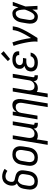

<svg xmlns="http://www.w3.org/2000/svg" viewBox="1488 -2296 1023 4040"><g transform="rotate(-90 2000.0 -276.5)"><path d="M204 8Q175 8 147 2Q119 -4 96.5 -19Q74 -34 59 -56.5Q44 -79 37 -106Q30 -133 30.5 -161.5Q31 -190 36 -219L48 -292Q52 -314 60.5 -336Q69 -358 83.5 -377.5Q98 -397 118 -411.5Q138 -426 160 -435Q144 -446 133.5 -461.5Q123 -477 118 -495.5Q113 -514 113 -534Q113 -554 116 -575Q120 -597 127.5 -618.5Q135 -640 147.5 -660Q160 -680 177.5 -696.5Q195 -713 216 -723.5Q237 -734 259.5 -738.5Q282 -743 304 -743Q349 -743 390 -729Q431 -715 466 -692L424 -633Q399 -650 370 -661.5Q341 -673 309 -673Q288 -673 267 -666Q246 -659 230.5 -643.5Q215 -628 206 -608Q197 -588 194 -568Q191 -549 193 -530.5Q195 -512 206.5 -499Q218 -486 236 -481Q254 -476 271 -473H272Q298 -467 323.5 -460Q349 -453 371 -440Q393 -427 408.5 -406.5Q424 -386 431 -361Q438 -336 436 -308.5Q434 -281 430 -253L418 -181Q413 -156 405 -131Q397 -106 382.5 -83.5Q368 -61 347.5 -42.5Q327 -24 303 -12.5Q279 -1 253.5 3.5Q228 8 204 8ZM204 -62Q220 -62 237 -65.5Q254 -69 269.5 -77.5Q285 -86 297.5 -99Q310 -112 319 -127.5Q328 -143 333 -159.5Q338 -176 341 -192L353 -265Q356 -285 357 -306Q358 -327 350.5 -344.5Q343 -362 328 -374.5Q313 -387 294.5 -393.5Q276 -400 256 -403.5Q236 -407 217 -412Q197 -404 180.5 -390Q164 -376 152.5 -358Q141 -340 134.5 -320Q128 -300 125 -280L113 -208Q110 -190 109 -172.5Q108 -155 111 -138.5Q114 -122 121.5 -107Q129 -92 141 -81.5Q153 -71 169.5 -66.5Q186 -62 204 -62Z M704 8Q675 8 647 2Q619 -4 596.5 -19Q574 -34 559 -56.5Q544 -79 537 -106Q530 -133 530.5 -161.5Q531 -190 536 -219L556 -339Q560 -364 568 -389Q576 -414 590.5 -436.5Q605 -459 625.5 -477Q646 -495 670 -507Q694 -519 719.5 -523.5Q745 -528 770 -528Q799 -528 827 -522Q855 -516 877 -501Q899 -486 914.5 -463.5Q930 -441 936.5 -414Q943 -387 942.5 -358.5Q942 -330 937 -301L918 -181Q913 -156 905 -131Q897 -106 882.5 -83.5Q868 -61 847.5 -43Q827 -25 803.5 -13Q780 -1 754.5 3.5Q729 8 704 8ZM705 -62Q721 -62 738 -65.5Q755 -69 770 -78Q785 -87 798 -100Q811 -113 819.5 -128Q828 -143 833 -159.5Q838 -176 841 -192L861 -312Q864 -330 864.5 -347.5Q865 -365 862 -381.5Q859 -398 852 -413Q845 -428 832.5 -438.5Q820 -449 803 -453.5Q786 -458 769 -458Q752 -458 735.5 -454.5Q719 -451 703.5 -442Q688 -433 675.5 -420Q663 -407 654 -392Q645 -377 640 -360.5Q635 -344 633 -328L613 -208Q610 -190 609 -172.5Q608 -155 611 -138.5Q614 -122 621.5 -107Q629 -92 641.5 -81.5Q654 -71 670.5 -66.5Q687 -62 705 -62Z M972 215 1094 -520H1172L1121 -208Q1118 -191 1117 -174Q1116 -157 1118.5 -140.5Q1121 -124 1127 -109Q1133 -94 1144.5 -83Q1156 -72 1172 -67Q1188 -62 1205 -62Q1228 -62 1251 -70.5Q1274 -79 1291.5 -97Q1309 -115 1318.5 -137.5Q1328 -160 1331 -183L1387 -520H1466L1395 -93Q1394 -86 1395 -80Q1396 -74 1399.5 -70Q1403 -66 1408.5 -64Q1414 -62 1421 -62H1436V8H1409Q1389 8 1370.5 3.5Q1352 -1 1338 -13.5Q1324 -26 1318.5 -44Q1313 -62 1315 -82Q1303 -62 1286.5 -44.5Q1270 -27 1250 -15Q1230 -3 1207.5 2.5Q1185 8 1164 8Q1142 8 1121.5 2.5Q1101 -3 1086 -15Q1082 15 1078 46Q1074 77 1068 107L1051 215Z M1766 215 1853 -312Q1856 -329 1857 -346Q1858 -363 1855.5 -379.5Q1853 -396 1846.5 -411Q1840 -426 1829 -437Q1818 -448 1802 -453Q1786 -458 1768 -458Q1746 -458 1722.5 -449.5Q1699 -441 1681.5 -423Q1664 -405 1655 -382.5Q1646 -360 1642 -337L1586 0H1508L1594 -520H1672L1659 -438Q1671 -458 1687 -475.5Q1703 -493 1723.5 -505Q1744 -517 1766 -522.5Q1788 -528 1810 -528Q1836 -528 1860 -519.5Q1884 -511 1899.5 -493Q1915 -475 1923.5 -452Q1932 -429 1935 -404Q1938 -379 1936 -353Q1934 -327 1929 -301L1844 215Z M1972 215 2094 -520H2172L2121 -208Q2118 -191 2117 -174Q2116 -157 2118.5 -140.5Q2121 -124 2127 -109Q2133 -94 2144.5 -83Q2156 -72 2172 -67Q2188 -62 2205 -62Q2228 -62 2251 -70.5Q2274 -79 2291.5 -97Q2309 -115 2318.5 -137.5Q2328 -160 2331 -183L2387 -520H2466L2395 -93Q2394 -86 2395 -80Q2396 -74 2399.5 -70Q2403 -66 2408.5 -64Q2414 -62 2421 -62H2436V8H2409Q2389 8 2370.5 3.5Q2352 -1 2338 -13.5Q2324 -26 2318.5 -44Q2313 -62 2315 -82Q2303 -62 2286.5 -44.5Q2270 -27 2250 -15Q2230 -3 2207.5 2.5Q2185 8 2164 8Q2142 8 2121.5 2.5Q2101 -3 2086 -15Q2082 15 2078 46Q2074 77 2068 107L2051 215Z M2702 8Q2676 8 2651 4.5Q2626 1 2603.5 -7.5Q2581 -16 2562.5 -31Q2544 -46 2532.5 -67Q2521 -88 2517.5 -113Q2514 -138 2519 -163Q2522 -183 2531 -202.5Q2540 -222 2556 -236Q2572 -250 2591 -259Q2610 -268 2630 -274Q2614 -283 2601 -296Q2588 -309 2580.5 -326Q2573 -343 2572 -362.5Q2571 -382 2574 -401Q2577 -422 2586.5 -441.5Q2596 -461 2611.5 -476Q2627 -491 2646.5 -501.5Q2666 -512 2686 -518Q2706 -524 2726.5 -526Q2747 -528 2767 -528Q2789 -528 2811 -525.5Q2833 -523 2853 -517Q2873 -511 2891 -500Q2909 -489 2921 -472Q2933 -455 2937.5 -434Q2942 -413 2939 -391Q2938 -389 2938 -387.5Q2938 -386 2937 -384H2860Q2860 -385 2860 -386Q2860 -387 2860 -387Q2863 -405 2855 -420.5Q2847 -436 2833 -444Q2819 -452 2802 -455Q2785 -458 2767 -458Q2755 -458 2743 -457Q2731 -456 2719 -453Q2707 -450 2695.5 -445Q2684 -440 2674.5 -431.5Q2665 -423 2659 -412Q2653 -401 2651 -389Q2647 -370 2653 -352Q2659 -334 2673.5 -323.5Q2688 -313 2706.5 -309Q2725 -305 2744 -305H2800L2788 -235H2733Q2719 -235 2705 -234Q2691 -233 2677 -229.5Q2663 -226 2649 -220Q2635 -214 2623.5 -204.5Q2612 -195 2605 -181.5Q2598 -168 2596 -154Q2592 -133 2599 -113.5Q2606 -94 2622.5 -82Q2639 -70 2659.5 -66Q2680 -62 2702 -62Q2722 -62 2743 -65.5Q2764 -69 2783.5 -79Q2803 -89 2817.5 -106.5Q2832 -124 2836 -144H2914Q2909 -121 2899 -99.5Q2889 -78 2872.5 -59.5Q2856 -41 2835.5 -27.5Q2815 -14 2792.5 -6Q2770 2 2747 5Q2724 8 2702 8ZM2778 -577 2734 -623 2889 -768 2943 -712Z M3141 0Q3147 -33 3146 -66Q3145 -99 3141 -131.5Q3137 -164 3132 -195.5Q3127 -227 3120.5 -258.5Q3114 -290 3107 -321Q3100 -352 3092 -383Q3084 -414 3074.5 -444Q3065 -474 3054 -503L3127 -528Q3144 -481 3158 -433Q3172 -385 3183 -336Q3194 -287 3203.5 -237Q3213 -187 3219 -136Q3235 -162 3251.5 -189Q3268 -216 3283 -243Q3298 -270 3312.5 -297.5Q3327 -325 3340 -353Q3353 -381 3363.5 -410Q3374 -439 3379 -468L3387 -520H3466L3457 -468Q3450 -427 3434 -386Q3418 -345 3399 -305.5Q3380 -266 3358.5 -227.5Q3337 -189 3314.5 -151Q3292 -113 3268 -75Q3244 -37 3220 0Z M3674 8Q3646 8 3620 1Q3594 -6 3574.5 -22.5Q3555 -39 3543 -62Q3531 -85 3526 -111Q3521 -137 3522 -164.5Q3523 -192 3528 -219L3548 -339Q3552 -363 3559 -386.5Q3566 -410 3578 -431.5Q3590 -453 3607.5 -472Q3625 -491 3646.5 -504Q3668 -517 3692.5 -522.5Q3717 -528 3740 -528Q3766 -528 3788 -517Q3810 -506 3824.5 -487.5Q3839 -469 3848 -446.5Q3857 -424 3863 -401Q3873 -431 3882.5 -460.5Q3892 -490 3901 -520H3980Q3955 -453 3932 -386Q3909 -319 3883 -252Q3887 -189 3889.5 -126Q3892 -63 3896 0H3817Q3817 -27 3817.5 -54Q3818 -81 3818 -108Q3806 -87 3792 -66.5Q3778 -46 3760 -29.5Q3742 -13 3719.5 -2.5Q3697 8 3674 8ZM3674 -62Q3694 -62 3713 -76Q3732 -90 3745 -107.5Q3758 -125 3768 -144.5Q3778 -164 3787 -184Q3796 -204 3803.5 -224Q3811 -244 3818 -264Q3818 -284 3817 -303.5Q3816 -323 3813.5 -342Q3811 -361 3807 -379.5Q3803 -398 3795.5 -415Q3788 -432 3774 -445Q3760 -458 3740 -458Q3725 -458 3709.5 -453.5Q3694 -449 3681 -439Q3668 -429 3658.5 -415.5Q3649 -402 3642 -387.5Q3635 -373 3631 -358Q3627 -343 3625 -328L3605 -208Q3602 -192 3600.5 -175.5Q3599 -159 3600.5 -143.5Q3602 -128 3606.5 -113Q3611 -98 3620 -86Q3629 -74 3643.5 -68Q3658 -62 3674 -62Z"/></g></svg>

Font: Iosevka SS04 Oblique
Style: Regular
Weight: 400
Italic angle: -9°
Monospace: yes
Designer: Belleve Invis
Foundry: Belleve Invis
Version: Version 19.0.0; ttfautohint (v1.8.4)